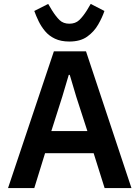

<svg xmlns="http://www.w3.org/2000/svg" viewBox="-20 -960 712 980"><path d="M651 0H514L458 -178H210L155 0H21L255 -698H419ZM426 -291 369 -467 336 -578H331L298 -467L242 -291ZM334 -748Q291 -748 260.5 -762.5Q230 -777 210 -801Q190 -825 177 -852Q164 -879 155 -904L226 -940L245 -908Q265 -876 284 -857.5Q303 -839 334 -839Q365 -839 384.5 -857.5Q404 -876 424 -908L443 -940L513 -904Q502 -871 481 -834.5Q460 -798 425 -773Q390 -748 334 -748Z"/></svg>

Font: IBM Plex Sans SemiBold
Style: Regular
Weight: 600
Designer: Mike Abbink, Paul van der Laan, Pieter van Rosmalen
Foundry: Bold Monday
Version: Version 3.201